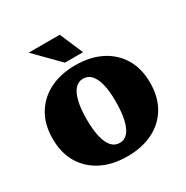

<svg xmlns="http://www.w3.org/2000/svg" viewBox="-165 -842 958 990"><g transform="rotate(-30 314.0 -347.0)"><path d="M314 12Q227 12 162 -20.5Q97 -53 60.5 -113.5Q24 -174 24 -259Q24 -344 60.5 -404.5Q97 -465 162 -497.5Q227 -530 314 -530Q401 -530 466 -497.5Q531 -465 567.5 -404.5Q604 -344 604 -259Q604 -174 567.5 -113Q531 -52 466 -20Q401 12 314 12ZM314 -68Q343 -68 362.5 -90.5Q382 -113 392 -157.5Q402 -202 402 -266Q402 -325 392 -366Q382 -407 362.5 -428.5Q343 -450 314 -450Q285 -450 265.5 -427.5Q246 -405 236 -362.5Q226 -320 226 -259Q226 -197 236 -154.5Q246 -112 265.5 -90Q285 -68 314 -68ZM275 -568 139 -706H324L383 -568Z"/></g></svg>

Font: Montagu Slab
Style: Bold
Weight: 700
Designer: Florian Karsten
Foundry: Florian Karsten
Version: Version 1.000